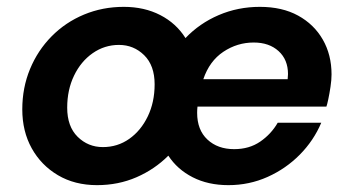

<svg xmlns="http://www.w3.org/2000/svg" viewBox="-20 -528 1020 560"><path d="M263 12Q198 12 149 -17Q100 -46 72.5 -95.5Q45 -145 45 -209Q45 -272 67.5 -326.5Q90 -381 130.5 -422Q171 -463 225 -485.5Q279 -508 341 -508Q401 -508 447.5 -484Q494 -460 521 -417Q562 -460 618 -484Q674 -508 738 -508Q803 -508 849.5 -482.5Q896 -457 921.5 -412.5Q947 -368 947 -311Q947 -295 944 -275Q941 -255 937.5 -238.5Q934 -222 932 -217H556Q555 -208 555 -199Q555 -149 585 -121Q615 -93 663 -93Q707 -93 739 -115Q771 -137 790 -170H917Q895 -118 854.5 -77Q814 -36 760.5 -12Q707 12 646 12Q587 12 542 -11Q497 -34 471 -74Q431 -34 378 -11Q325 12 263 12ZM573 -297H819Q819 -301 819.5 -304.5Q820 -308 820 -312Q820 -354 792.5 -379Q765 -404 720 -404Q672 -404 631.5 -377Q591 -350 573 -297ZM280 -99Q323 -99 357 -123Q391 -147 411 -188.5Q431 -230 431 -282Q431 -337 400.5 -367Q370 -397 327 -397Q285 -397 250.5 -373Q216 -349 196 -307.5Q176 -266 176 -214Q176 -159 206.5 -129Q237 -99 280 -99Z"/></svg>

Font: DeepMind Sans
Style: Bold Italic
Weight: 700
Italic angle: -10°
Designer: Jonny Pinhorn / Modifications: Colophon Foundry
Foundry: Colophon Foundry
Version: Version 1.002; ttfautohint (v1.8.2)